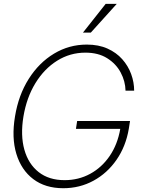

<svg xmlns="http://www.w3.org/2000/svg" viewBox="-20 -970 734 1000"><path d="M309.6 10.3Q215.8 10.3 153.3 -37.1Q90.8 -84.5 65.2 -168.7Q39.6 -252.9 58.1 -363.3Q76.2 -474.6 129.6 -559.1Q183.1 -643.6 261.5 -690.7Q339.8 -737.8 432.1 -737.8Q493.7 -737.8 539.8 -717Q585.9 -696.3 616.7 -661.6Q647.5 -627 663.1 -584.2Q678.7 -541.5 678.7 -497.6H633.8Q632.8 -546.9 608.6 -592.3Q584.5 -637.7 538.3 -666.7Q492.2 -695.8 424.8 -695.8Q344.7 -695.8 277.6 -653.8Q210.4 -611.8 164.6 -537.1Q118.7 -462.4 102.1 -363.3Q85.9 -265.1 106.9 -190.4Q127.9 -115.7 181.4 -73.7Q234.9 -31.7 316.4 -31.7Q389.2 -31.7 449.7 -64.7Q510.3 -97.7 551.3 -157.7Q592.3 -217.8 606.4 -298.8H375.5L381.8 -339.8H657.2L650.9 -299.3Q635.3 -207.5 586.9 -137.7Q538.6 -67.9 466.8 -28.8Q395 10.3 309.6 10.3ZM412.1 -800.3 530.3 -949.7H587.9L453.1 -800.3Z"/></svg>

Font: Inter Display Extra Light
Style: Italic
Weight: 200
Italic angle: -9.39999°
Designer: Rasmus Andersson
Foundry: rsms
Version: Version 4.000;git-4fc901f